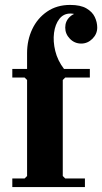

<svg xmlns="http://www.w3.org/2000/svg" viewBox="-20 -760 415 780"><path d="M90 -470V-544Q90 -597 111 -641.5Q132 -686 171.5 -713Q211 -740 265 -740Q307 -740 331 -726Q355 -712 365 -691Q375 -670 375 -648Q375 -622 355.5 -602.5Q336 -583 310 -583Q283 -583 264 -602.5Q245 -622 245 -648Q245 -674 263.5 -691.5Q282 -709 310 -709Q329 -709 338 -699Q347 -689 350 -674.5Q353 -660 353 -648H323Q323 -663 316.5 -676Q310 -689 297 -697Q284 -705 266 -705Q238 -705 221 -683Q204 -661 199.5 -626.5Q195 -592 204.5 -553Q214 -514 240 -480V-470ZM90 0V-435L80 -445H245L235 -435V0ZM30 -445V-480H345V-445ZM30 -35H80L90 -45H235L245 -35H325V0H30Z"/></svg>

Font: Brygada 1918
Style: Bold
Weight: 700
Designer: Mateusz Machalski | Borys Kosmynka | Przemek Hoffer
Foundry: NIEPODLEGLA 2018
Version: Version 3.006